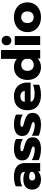

<svg xmlns="http://www.w3.org/2000/svg" viewBox="1396 -2174 794 3625"><g transform="rotate(-90 1792.5 -362.0)"><path d="M25 -150Q25 -231 75.5 -274.5Q126 -318 221 -318Q258 -318 295.5 -309.5Q333 -301 359 -287V-297Q359 -374 239 -374Q156 -374 87 -340V-461Q117 -476 166.5 -485.5Q216 -495 269 -495Q396 -495 461 -441.5Q526 -388 526 -292V0H370V-41Q344 -15 305 0Q266 15 216 15Q130 15 77.5 -28.5Q25 -72 25 -150ZM359 -138V-180Q318 -209 266 -209Q233 -209 215 -194Q197 -179 197 -150Q197 -123 214.5 -108Q232 -93 265 -93Q295 -93 320.5 -105.5Q346 -118 359 -138Z M581 -29V-158Q620 -134 675 -118.5Q730 -103 775 -103Q809 -103 824 -108Q839 -113 839 -128Q839 -140 829 -147.5Q819 -155 793 -163.5Q767 -172 733 -182Q675 -200 641.5 -219Q608 -238 592 -267Q576 -296 576 -340Q576 -418 634.5 -456.5Q693 -495 794 -495Q844 -495 898.5 -484Q953 -473 980 -455V-328Q952 -348 905 -361Q858 -374 817 -374Q785 -374 767 -367.5Q749 -361 749 -345Q749 -330 767 -322Q785 -314 831 -302Q862 -294 857 -295Q918 -278 951 -257Q984 -236 998 -207.5Q1012 -179 1012 -135Q1012 -66 955.5 -25.5Q899 15 791 15Q736 15 676.5 3.5Q617 -8 581 -29Z M1042 -29V-158Q1081 -134 1136 -118.5Q1191 -103 1236 -103Q1270 -103 1285 -108Q1300 -113 1300 -128Q1300 -140 1290 -147.5Q1280 -155 1254 -163.5Q1228 -172 1194 -182Q1136 -200 1102.5 -219Q1069 -238 1053 -267Q1037 -296 1037 -340Q1037 -418 1095.5 -456.5Q1154 -495 1255 -495Q1305 -495 1359.5 -484Q1414 -473 1441 -455V-328Q1413 -348 1366 -361Q1319 -374 1278 -374Q1246 -374 1228 -367.5Q1210 -361 1210 -345Q1210 -330 1228 -322Q1246 -314 1292 -302Q1323 -294 1318 -295Q1379 -278 1412 -257Q1445 -236 1459 -207.5Q1473 -179 1473 -135Q1473 -66 1416.5 -25.5Q1360 15 1252 15Q1197 15 1137.5 3.5Q1078 -8 1042 -29Z M1523 -238Q1523 -357 1591 -426Q1659 -495 1787 -495Q1869 -495 1927 -462.5Q1985 -430 2015 -373.5Q2045 -317 2045 -246V-181H1681Q1691 -141 1729 -123Q1767 -105 1832 -105Q1877 -105 1924 -113Q1971 -121 2005 -135V-19Q1970 -4 1917.5 5.5Q1865 15 1810 15Q1676 15 1599.5 -51Q1523 -117 1523 -238ZM1888 -291Q1884 -330 1857.5 -352Q1831 -374 1784 -374Q1738 -374 1711.5 -351.5Q1685 -329 1681 -291Z M2095 -239Q2095 -314 2125.5 -372.5Q2156 -431 2210.5 -463Q2265 -495 2337 -495Q2385 -495 2424.5 -481Q2464 -467 2493 -441V-739H2660V0H2499V-48Q2435 15 2337 15Q2266 15 2211 -16.5Q2156 -48 2125.5 -105.5Q2095 -163 2095 -239ZM2493 -197V-282Q2480 -317 2449.5 -337.5Q2419 -358 2381 -358Q2329 -358 2298 -326Q2267 -294 2267 -239Q2267 -184 2298 -152.5Q2329 -121 2381 -121Q2419 -121 2449.5 -141.5Q2480 -162 2493 -197Z M2750 -636Q2750 -675 2775.5 -701.5Q2801 -728 2839 -728Q2876 -728 2902 -701.5Q2928 -675 2928 -636Q2928 -597 2902 -570.5Q2876 -544 2839 -544Q2801 -544 2775.5 -570Q2750 -596 2750 -636ZM2755 -480H2923V0H2755Z M2998 -240Q2998 -315 3032.5 -372.5Q3067 -430 3130.5 -462.5Q3194 -495 3279 -495Q3364 -495 3427.5 -462.5Q3491 -430 3525.5 -372.5Q3560 -315 3560 -240Q3560 -165 3525.5 -107.5Q3491 -50 3427.5 -17.5Q3364 15 3279 15Q3194 15 3130.5 -17.5Q3067 -50 3032.5 -107.5Q2998 -165 2998 -240ZM3389 -240Q3389 -295 3359 -326.5Q3329 -358 3279 -358Q3229 -358 3199 -326.5Q3169 -295 3169 -240Q3169 -185 3199 -153.5Q3229 -122 3279 -122Q3329 -122 3359 -153.5Q3389 -185 3389 -240Z"/></g></svg>

Font: Readiness
Style: Bold
Weight: 700
Designer: Katatrad Team
Foundry: CadsonDemak
Version: Version 1.00;January 16, 2020;FontCreator 12.0.0.2550 64-bit